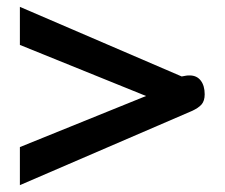

<svg xmlns="http://www.w3.org/2000/svg" viewBox="-20 -541 655 560"><path d="M38 -112 406 -261 38 -410V-521L510 -318L521 -320Q525 -321 533 -321Q554 -321 565.5 -306Q577 -291 577 -266Q577 -247 568 -236.5Q559 -226 539 -217L38 -1Z"/></svg>

Font: Niramit SemiBold
Style: Regular
Weight: 600
Designer: Katatrad Aksorn Co.,Ltd.
Foundry: Cadson Demak Co.,Ltd.
Version: Version 1.001; ttfautohint (v1.6)